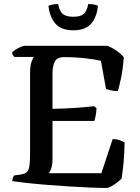

<svg xmlns="http://www.w3.org/2000/svg" viewBox="-20 -931 693 951"><path d="M507 0Q476 0 428 -2Q380 -4 323.5 -7.5Q267 -11 211.5 -15.5Q156 -20 111 -25Q66 -30 41 -34Q41 -44 44 -51Q47 -58 50 -62L79 -66Q114 -70 121.5 -91.5Q129 -113 129 -168V-567Q129 -607 136.5 -626Q144 -645 148 -649H52Q49 -651 44.5 -657Q40 -663 40 -671Q45 -678 57.5 -685.5Q70 -693 82.5 -698.5Q95 -704 101 -704H512Q534 -696 557 -680Q580 -664 593 -647Q589 -589 579.5 -544.5Q570 -500 564 -480Q543 -480 527 -484Q511 -488 505 -491L480 -630Q455 -636 405 -642Q355 -648 298 -648Q262 -648 251 -625Q240 -602 240 -568V-392Q298 -393 351 -396.5Q404 -400 447 -405L458 -395Q457 -374 453.5 -356.5Q450 -339 447 -332H240V-142Q240 -116 234 -98Q228 -80 222 -73H482L538 -242Q559 -242 574.5 -236Q590 -230 597 -225Q597 -177 592 -126Q587 -75 582 -46Q574 -38 560 -27Q546 -16 531 -8Q516 0 507 0ZM343 -781Q283 -781 254.5 -814Q226 -847 220 -902Q225 -905 238.5 -908Q252 -911 268 -911Q275 -874 292 -861Q309 -848 343 -848Q377 -848 393.5 -861Q410 -874 417 -911Q437 -911 449 -908Q461 -905 465 -902Q460 -847 431.5 -814Q403 -781 343 -781Z"/></svg>

Font: Texturina 72pt SemiBold
Style: Regular
Weight: 600
Designer: Guillermo Torres Carreño
Foundry: Omnibus-Type
Version: Version 1.002; ttfautohint (v1.8.3)